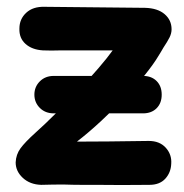

<svg xmlns="http://www.w3.org/2000/svg" viewBox="-20 -542 541 564"><path d="M101 1Q137 0 166 0Q195 1 219 1H263Q334 2 419 1Q449 1 465.5 -17Q482 -35 483 -61Q485 -88 467 -108Q449 -128 417 -128Q285 -126 206 -126Q241 -153 277.5 -187Q314 -221 347.5 -256Q381 -291 406.5 -323Q432 -355 445 -377Q449 -384 453 -390Q457 -396 460 -402Q472 -420 478 -432Q484 -444 484 -456Q484 -483 463.5 -500.5Q443 -518 406 -519L111 -522Q77 -523 57 -504.5Q37 -486 37 -458Q36 -430 55 -413Q74 -396 106 -394Q129 -393 160 -394Q191 -394 228 -394H311Q296 -373 269 -341.5Q242 -310 209 -275.5Q176 -241 143.5 -208.5Q111 -176 84 -152Q53 -124 40 -106Q27 -88 26 -65Q26 -39 47 -19.5Q68 0 101 1ZM138 -209H400Q425 -209 440 -224Q455 -239 455 -264Q455 -289 440 -304Q425 -319 400 -319H138Q113 -319 97 -303Q81 -287 81 -264Q81 -241 97 -225Q113 -209 138 -209Z"/></svg>

Font: Balsamiq Sans
Style: Bold
Weight: 700
Designer: Michael Angeles
Foundry: Balsamiq SRL
Version: Version 1.020; ttfautohint (v1.8.4.7-5d5b);gftools[0.9.26]